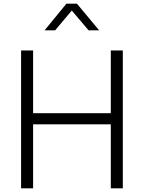

<svg xmlns="http://www.w3.org/2000/svg" viewBox="-20 -1018 777 1038"><path d="M94 -745H159V-406H579V-745H644V0H579V-346H159V0H94ZM339 -998H396L516 -854H459L368 -961L278 -854H221Z"/></svg>

Font: Eudoxus Sans Light
Style: Regular
Weight: 300
Designer: Stijn de Vries
Foundry: tokotype
Version: Version 2.005